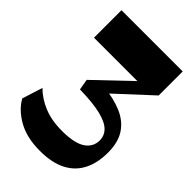

<svg xmlns="http://www.w3.org/2000/svg" viewBox="-278 -835 1149 1149"><g transform="rotate(45 297.0 -260.5)"><path d="M291.3 209.7Q179.7 209.7 104.6 167.2Q29.4 124.7 -5.1 62L36 -68.1Q80.7 -22.1 147.9 5.3Q215 32.7 308.3 31.7Q409.1 30.3 454.9 -1.8Q500.7 -33.9 500.7 -88Q500.7 -128.6 471.9 -157.3Q443.1 -186 377.6 -202Q312.1 -218 201 -220L189 -289L434.1 -522.6L439.1 -498.3H41.4V-731H559.7V-527.6L285.4 -274.1L288.3 -333.4Q381.7 -324.3 448.6 -295.7Q515.4 -267.1 551.4 -212.5Q587.3 -157.9 587.3 -71.1Q587.3 16.4 555.1 79.4Q523 142.4 457.4 176.1Q391.9 209.7 291.3 209.7Z"/></g></svg>

Font: Savate ExtraLight
Style: Regular
Weight: 200
Designer: Max Esnée
Foundry: Plomb Type
Version: Version 2.000